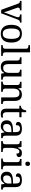

<svg xmlns="http://www.w3.org/2000/svg" viewBox="2102 -2902 810 5055"><g transform="rotate(90 2507.5 -375.0)"><path d="M78 -441Q67 -473 51.5 -483.5Q36 -494 4 -494V-536H254V-494H241Q181 -494 181 -446Q181 -438 183 -429Q185 -420 189 -409L257 -220Q271 -183 284 -139.5Q297 -96 304 -70Q309 -91 325 -131Q341 -171 354 -207L426 -402Q435 -426 435 -445Q435 -494 369 -494H362V-536H576V-494H564Q535 -494 520.5 -479Q506 -464 488 -416L330 0H239Z M866 10Q758 10 696 -59Q634 -128 634 -269Q634 -409 693.5 -477.5Q753 -546 869 -546Q977 -546 1039 -477.5Q1101 -409 1101 -269Q1101 -128 1041.5 -59Q982 10 866 10ZM868 -42Q943 -42 973.5 -99.5Q1004 -157 1004 -269Q1004 -381 973 -437Q942 -493 867 -493Q792 -493 761.5 -437Q731 -381 731 -269Q731 -157 762 -99.5Q793 -42 868 -42Z M1169 0V-42H1182Q1216 -42 1240 -54.5Q1264 -67 1264 -114V-650Q1264 -694 1239.5 -706Q1215 -718 1182 -718H1169V-760H1358V-114Q1358 -67 1382 -54.5Q1406 -42 1440 -42H1453V0Z M1739 10Q1660 10 1617 -36.5Q1574 -83 1574 -186V-426Q1574 -470 1549.5 -482Q1525 -494 1492 -494H1489V-536H1668V-191Q1668 -126 1690 -90Q1712 -54 1773 -54Q1839 -54 1869 -98.5Q1899 -143 1899 -216V-422Q1899 -469 1875 -481.5Q1851 -494 1817 -494H1814V-536H1993V-109Q1993 -65 2017.5 -53.5Q2042 -42 2075 -42H2078V0H1919L1906 -81H1901Q1870 -25 1829 -7.5Q1788 10 1739 10Z M2129 0V-42H2137Q2171 -42 2195 -54.5Q2219 -67 2219 -114V-426Q2219 -470 2195.5 -482Q2172 -494 2139 -494H2134V-536H2296L2309 -455H2314Q2345 -511 2383.5 -528.5Q2422 -546 2470 -546Q2549 -546 2593.5 -499.5Q2638 -453 2638 -350V-114Q2638 -67 2658.5 -54.5Q2679 -42 2713 -42H2718V0H2544V-345Q2544 -410 2519.5 -446Q2495 -482 2434 -482Q2389 -482 2362.5 -459.5Q2336 -437 2324.5 -400Q2313 -363 2313 -320V-109Q2313 -65 2336.5 -53.5Q2360 -42 2393 -42H2398V0Z M2986 10Q2910 10 2875.5 -24.5Q2841 -59 2841 -145V-479H2765V-519Q2783 -519 2805 -526.5Q2827 -534 2843 -551Q2860 -569 2871 -595Q2882 -621 2889 -659H2935V-536H3066V-479H2935V-142Q2935 -91 2956 -67Q2977 -43 3011 -43Q3029 -43 3044 -45Q3059 -47 3075 -50V-6Q3062 0 3036 5Q3010 10 2986 10Z M3303 10Q3236 10 3192 -29Q3148 -68 3148 -150Q3148 -230 3204.5 -268Q3261 -306 3376 -310L3459 -313V-373Q3459 -409 3453 -436.5Q3447 -464 3427 -480Q3407 -496 3366 -496Q3328 -496 3308 -482Q3288 -468 3281.5 -443.5Q3275 -419 3275 -387Q3233 -387 3211.5 -401.5Q3190 -416 3190 -450Q3190 -485 3214.5 -506Q3239 -527 3280 -536.5Q3321 -546 3370 -546Q3462 -546 3507.5 -507Q3553 -468 3553 -373V-114Q3553 -72 3567 -57Q3581 -42 3615 -42H3618V0H3483L3467 -86H3459Q3438 -58 3418 -36.5Q3398 -15 3371.5 -2.5Q3345 10 3303 10ZM3326 -52Q3387 -52 3423 -89.5Q3459 -127 3459 -191V-272L3395 -269Q3310 -265 3277.5 -234.5Q3245 -204 3245 -145Q3245 -52 3326 -52Z M3694 0V-42H3697Q3731 -42 3755 -54.5Q3779 -67 3779 -114V-426Q3779 -470 3754.5 -482Q3730 -494 3697 -494H3694V-536H3848L3867 -437H3872Q3885 -467 3900 -492Q3915 -517 3940 -531.5Q3965 -546 4009 -546Q4064 -546 4090.5 -527Q4117 -508 4117 -473Q4117 -442 4095.5 -422Q4074 -402 4024 -402Q4024 -443 4012 -461.5Q4000 -480 3971 -480Q3943 -480 3924 -458Q3905 -436 3894 -402Q3883 -368 3878 -331.5Q3873 -295 3873 -266V-109Q3873 -65 3897.5 -53.5Q3922 -42 3955 -42H3983V0Z M4293 -636Q4269 -636 4252.5 -650Q4236 -664 4236 -698Q4236 -733 4252.5 -746.5Q4269 -760 4293 -760Q4316 -760 4333 -746.5Q4350 -733 4350 -698Q4350 -664 4333 -650Q4316 -636 4293 -636ZM4155 0V-42H4168Q4201 -42 4225.5 -53.5Q4250 -65 4250 -109V-426Q4250 -470 4225.5 -482Q4201 -494 4168 -494H4165V-536H4344V-114Q4344 -67 4368 -54.5Q4392 -42 4426 -42H4439V0Z M4657 10Q4590 10 4546 -29Q4502 -68 4502 -150Q4502 -230 4558.5 -268Q4615 -306 4730 -310L4813 -313V-373Q4813 -409 4807 -436.5Q4801 -464 4781 -480Q4761 -496 4720 -496Q4682 -496 4662 -482Q4642 -468 4635.5 -443.5Q4629 -419 4629 -387Q4587 -387 4565.5 -401.5Q4544 -416 4544 -450Q4544 -485 4568.5 -506Q4593 -527 4634 -536.5Q4675 -546 4724 -546Q4816 -546 4861.5 -507Q4907 -468 4907 -373V-114Q4907 -72 4921 -57Q4935 -42 4969 -42H4972V0H4837L4821 -86H4813Q4792 -58 4772 -36.5Q4752 -15 4725.5 -2.5Q4699 10 4657 10ZM4680 -52Q4741 -52 4777 -89.5Q4813 -127 4813 -191V-272L4749 -269Q4664 -265 4631.5 -234.5Q4599 -204 4599 -145Q4599 -52 4680 -52Z"/></g></svg>

Font: Noto Serif Oriya
Style: Regular
Weight: 400
Designer: David Williams
Foundry: Google LLC, David Williams
Version: Version 1.051; ttfautohint (v1.8.4.7-5d5b)